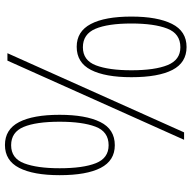

<svg xmlns="http://www.w3.org/2000/svg" viewBox="-19 -745 774 776"><g transform="rotate(-90 368.0 -357.0)"><path d="M169 -280Q107 -280 77.5 -337Q48 -394 48 -503Q48 -609 77.5 -666.5Q107 -724 170 -724Q233 -724 262.5 -667Q292 -610 292 -503Q292 -398 263 -339Q234 -280 169 -280ZM191 0 511 -714H541L221 0ZM169 -305Q224 -305 244 -358Q264 -411 264 -503Q264 -598 243 -648.5Q222 -699 169 -699Q116 -699 96 -646.5Q76 -594 76 -503Q76 -408 96.5 -356.5Q117 -305 169 -305ZM566 10Q503 10 473.5 -47Q444 -104 444 -213Q444 -319 473.5 -376.5Q503 -434 567 -434Q629 -434 659 -377Q689 -320 689 -213Q689 -108 659.5 -49Q630 10 566 10ZM565 -15Q620 -15 640.5 -68Q661 -121 661 -213Q661 -308 639.5 -358.5Q618 -409 565 -409Q512 -409 492 -356.5Q472 -304 472 -213Q472 -118 493 -66.5Q514 -15 565 -15Z"/></g></svg>

Font: Noto Serif Tamil Condensed Thin
Style: Regular
Weight: 100
Width: 3
Designer: Indian Type Foundry, Tom Grace, and the Monotype Design Team
Foundry: Monotype Imaging Inc.
Version: Version 2.004; ttfautohint (v1.8.4.7-5d5b)